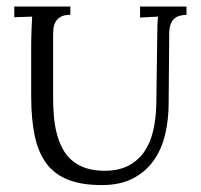

<svg xmlns="http://www.w3.org/2000/svg" viewBox="-20 -544 603 577"><path d="M486.8 -233.4Q486.8 -184.6 476.3 -140.1Q465.8 -95.7 442.1 -62Q418.5 -28.3 380.1 -8.1Q341.8 12.2 285.6 12.2Q225.6 12.2 185.1 -3.7Q144.5 -19.5 119.9 -52.2Q95.2 -85 84.5 -135.3Q73.7 -185.5 73.7 -255.4V-407.2Q73.7 -417 74 -429.2Q74.2 -441.4 74.7 -453.4Q75.2 -465.3 75.7 -476.1Q76.2 -486.8 76.7 -494.1L22.9 -492.2V-524.4H191.4V-499.5Q172.4 -499.5 161.9 -493.2Q151.4 -486.8 146.5 -477.5Q141.6 -468.3 140.6 -458Q139.6 -447.8 139.6 -439.9V-251.5Q139.6 -223.6 141.8 -196.5Q144 -169.4 150.1 -144.8Q156.2 -120.1 167 -99.4Q177.7 -78.6 194.8 -63.2Q211.9 -47.9 236.6 -39.3Q261.2 -30.8 294.4 -30.8Q335.4 -30.8 364.5 -45.4Q393.6 -60.1 412.4 -86.4Q431.2 -112.8 439.9 -149.4Q448.7 -186 449.7 -230L452.6 -439.9Q452.6 -471.7 454.6 -494.1L400.9 -491.2V-524.4H540.5V-499.5Q519 -498.5 508.3 -491.5Q497.6 -484.4 493.2 -472.4Q488.8 -460.4 488.5 -443.8Q488.3 -427.2 488.3 -407.2Z"/></svg>

Font: Parastoo Print
Style: Print
Weight: 400
Foundry: Saber Rastikerdar (saber.rastikerdar@gmail.com)
Version: Version 1.0.0-alpha5